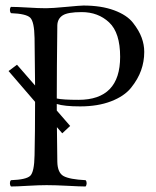

<svg xmlns="http://www.w3.org/2000/svg" viewBox="-20 -675 569 700"><path d="M189 -583Q187 -417 187 -320.8V-315.9Q209 -311 266.1 -311Q418 -311 418 -467.8Q418 -555.7 377.9 -593.3Q337.9 -630.9 277.8 -630.9Q227.1 -630.9 208.5 -618.9Q189.9 -606.9 189 -583ZM107.9 -363.3Q107.9 -382.8 106 -536.1Q105 -596.2 90.1 -610.6Q75.2 -625 20 -627Q16.1 -631.8 16.1 -638.9Q16.1 -646 20 -649.9Q42 -649.9 81.5 -647.5Q121.1 -645 147.9 -645Q169.9 -645 221.4 -649.9Q272.9 -654.8 284.2 -654.8Q349.1 -654.8 396 -637.5Q442.9 -620.1 464.8 -592Q486.8 -564 496.3 -538.1Q505.9 -512.2 505.9 -485.8Q505.9 -450.7 494.4 -418.5Q482.9 -386.2 458 -355.2Q433.1 -324.2 385 -305.7Q336.9 -287.1 272 -287.1Q214.8 -287.1 187 -295.9V-272L235.8 -215.8L207 -189L187.5 -211.4Q188 -185.1 189 -85Q189.9 -44.9 211.9 -33Q233.9 -21 292 -18.1Q295.9 -14.2 295.9 -7.1Q295.9 0 292 4.9Q272 4.9 226.6 2.4Q181.2 0 149.9 0Q122.1 0 81.5 2.4Q41 4.9 20 4.9Q16.1 0 16.1 -7.1Q16.1 -14.2 20 -18.1Q75.2 -20 90.1 -33.9Q105 -47.9 106 -108.9Q107.9 -189.9 107.9 -303.7L11.2 -416L42 -439Z"/></svg>

Font: Linux Libertine Display
Style: Regular
Weight: 400
Designer: Philipp H. Poll
Foundry: Philipp H. Poll
Version: Version 5.0.9